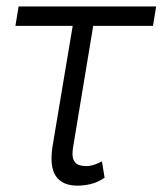

<svg xmlns="http://www.w3.org/2000/svg" viewBox="-20 -566 504 595"><path d="M463.9 -545.9 454.1 -485.8H27.8L37.6 -545.9ZM215.3 -545.9H278.8L207 -112.8Q202.1 -85.4 207.3 -72.3Q212.4 -59.1 223.4 -55.2Q234.4 -51.3 247.1 -51.3Q259.8 -51.3 272.9 -55.9Q286.1 -60.5 295.9 -65.9L304.2 -15.1Q281.7 -0.5 261 4.4Q240.2 9.3 219.7 9.3Q173.3 9.3 153.1 -20.3Q132.8 -49.8 143.1 -114.3Z"/></svg>

Font: Inter Tight Light
Style: Italic
Weight: 300
Italic angle: -9.39999°
Designer: Rasmus Andersson
Foundry: rsms
Version: Version 3.004